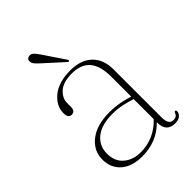

<svg xmlns="http://www.w3.org/2000/svg" viewBox="-182 -673 763 763"><g transform="rotate(-45 199.0 -291.5)"><path d="M38.5 -94.5Q38.5 -144 79.2 -176Q120 -208 190.5 -208Q220.5 -208 247.2 -203Q274 -198 296.5 -190.5V-304Q296.5 -422.5 196 -422.5Q145.5 -422.5 122 -401Q98.5 -379.5 98.5 -353.5V-332.5Q98.5 -306.5 79 -306.5Q59.5 -306.5 59.5 -334.5Q59.5 -374.5 96 -405Q132.5 -435.5 199.5 -435.5Q258 -435.5 290.8 -404Q323.5 -372.5 323.5 -316.5V-45.5Q323.5 -5.5 350 -5.5Q368.5 -5.5 374 -21.5Q376 -27 379.5 -27Q384.5 -27 384.5 -20.5Q384.5 -9 374.2 -0.2Q364 8.5 345 8.5Q296.5 8.5 296.5 -44.5V-46.5Q242.5 9 159.5 9Q103.5 9 71 -19Q38.5 -47 38.5 -94.5ZM68 -98Q68 -55 96 -31Q124 -7 168 -7Q204.5 -7 237.5 -21.5Q270.5 -36 296.5 -64V-176.5Q274 -184 248.5 -189.5Q223 -195 194.5 -195Q134 -195 101 -168.5Q68 -142 68 -98ZM163 -559.5 221 -473.5Q225 -467.5 222 -465.5Q218.5 -462.5 215 -466.5L135 -539Q125 -548 118 -556Q111 -564 110 -572.5Q108.5 -590 126 -591.5Q136 -592.5 144.2 -584Q152.5 -575.5 163 -559.5Z"/></g></svg>

Font: Fraunces 144pt Soft Thin
Style: Regular
Weight: 100
Version: Version 1.000;[0bf87f6ff]